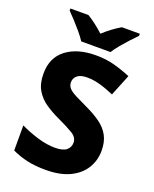

<svg xmlns="http://www.w3.org/2000/svg" viewBox="-170 -1025 903 1128"><g transform="rotate(20 282.0 -460.5)"><path d="M528 -208Q528 -147 497.5 -97.5Q467 -48 407 -19Q347 10 256 10Q192 10 142 -1Q92 -12 45 -34V-191Q99 -165 156 -148Q213 -131 264 -131Q313 -131 335 -149Q357 -167 357 -196Q357 -229 322.5 -250Q288 -271 223 -301Q180 -321 140.5 -347.5Q101 -374 76.5 -414.5Q52 -455 52 -518Q52 -618 121.5 -671Q191 -724 307 -724Q370 -724 423 -709.5Q476 -695 526 -674L472 -540Q424 -561 382.5 -572.5Q341 -584 302 -584Q261 -584 241 -567.5Q221 -551 221 -525Q221 -504 235 -488.5Q249 -473 279.5 -457.5Q310 -442 359 -419Q412 -394 449.5 -366.5Q487 -339 507.5 -301Q528 -263 528 -208ZM196 -771Q181 -794 158.5 -821Q136 -848 112.5 -873.5Q89 -899 70 -918V-931H183Q209 -915 234.5 -895.5Q260 -876 286 -852Q312 -876 339 -896Q366 -916 392 -931H504V-918Q486 -900 462.5 -874.5Q439 -849 416 -821.5Q393 -794 379 -771Z"/></g></svg>

Font: Noto Kufi Arabic ExtraBold
Style: Regular
Weight: 800
Designer: Monotype Design Team, David Williams, Khaled Hosny
Foundry: Google LLC
Version: Version 2.109; ttfautohint (v1.8.4.7-5d5b)